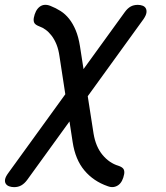

<svg xmlns="http://www.w3.org/2000/svg" viewBox="-65 -580 685 790"><path d="M47 160Q36 175 23 182.5Q10 190 -7 190Q-18 190 -27.5 186.5Q-37 183 -41.5 175.5Q-46 168 -44 157.5Q-42 147 -31 132L449 -531Q460 -546 472.5 -553Q485 -560 502 -560Q513 -560 522 -556.5Q531 -553 535 -545.5Q539 -538 537.5 -527.5Q536 -517 526 -502ZM422 102Q437 107 442.5 114.5Q448 122 446 136Q443 152 437 163.5Q431 175 422 181.5Q413 188 402 189.5Q391 191 378 186Q320 166 282.5 121.5Q245 77 234 5L180 -347Q176 -376 167.5 -397Q159 -418 147.5 -433Q136 -448 123 -457.5Q110 -467 98 -471Q82 -477 77 -484.5Q72 -492 74 -506Q77 -522 83 -533.5Q89 -545 98 -552Q107 -559 118 -560Q129 -561 142 -556Q165 -547 184.5 -534.5Q204 -522 219.5 -502.5Q235 -483 246.5 -455.5Q258 -428 264 -390L320 -30Q329 24 357 57.5Q385 91 422 102Z"/></svg>

Font: Maple Mono
Style: Italic
Weight: 400
Italic angle: -10°
Monospace: yes
Designer: subframe7536
Version: Version 7.300